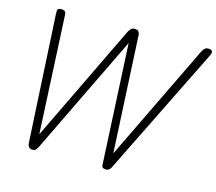

<svg xmlns="http://www.w3.org/2000/svg" viewBox="-126 -1089 1409 1251"><g transform="rotate(15 579.0 -464.0)"><path d="M194 2.5Q177 2.5 168.8 -6.8Q160.5 -16 159 -32L111.5 -900Q110.5 -915.5 115.8 -923.2Q121 -931 137.5 -931Q158.5 -931 164.5 -922.2Q170.5 -913.5 170.5 -903.5L210 -106.5L593 -900.5Q596.5 -907.5 606.2 -919.2Q616 -931 630.5 -931Q652.5 -931 659.2 -922Q666 -913 667.5 -903L708 -111L1089.5 -899.5Q1098 -916 1107.2 -923.5Q1116.5 -931 1130 -931Q1142 -931 1149.5 -927Q1157 -923 1158.2 -915Q1159.5 -907 1153.5 -894.5L727 -30.5Q719.5 -13.5 710.8 -5.5Q702 2.5 690.5 2.5Q673.5 2.5 667 -2.2Q660.5 -7 659.5 -19.5L618.5 -831.5L231.5 -32Q226.5 -20 217.8 -8.8Q209 2.5 194 2.5Z"/></g></svg>

Font: Edu AU VIC WA NT Pre
Style: Regular
Weight: 400
Designer: Tina and Corey Anderson, Eben Sorkin, Mirko Velimirovic
Foundry: Google for Education
Version: Version 1.001